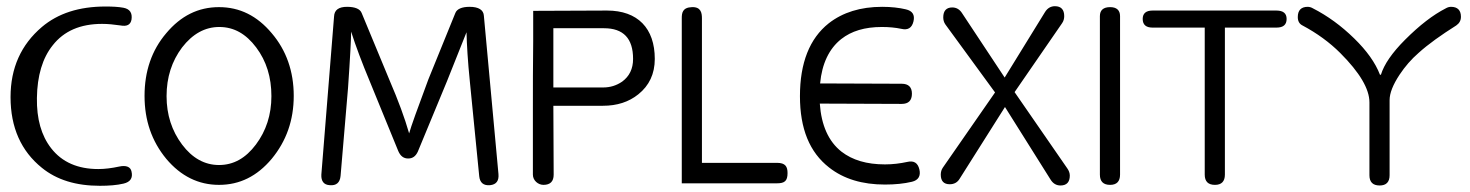

<svg xmlns="http://www.w3.org/2000/svg" viewBox="-20 -590 4740 619"><path d="M404 -527C407 -548 399 -561 378 -565C362 -568 343 -569 320 -569C235 -569 167 -547 115 -503C48 -446 14 -371 14 -277C14 -179 48 -103 115 -49C163 -10 225 9 302 9C331 9 357 7 378 2C400 -3 409 -16 404 -37C401 -52 387 -58 364 -53C341 -48 318 -45 297 -45C231 -45 180 -67 145 -112C113 -153 98 -207 99 -274C100 -346 117 -403 150 -444C186 -490 239 -513 309 -513C328 -513 347 -511 368 -508C389 -504 401 -510 404 -527Z M927 -281C927 -360 903 -428 856 -483C809 -539 753 -567 686 -567C619 -567 563 -539 516 -483C469 -428 446 -360 446 -281C446 -202 469 -135 516 -78C563 -22 620 6 686 6C753 6 809 -22 856 -78C903 -135 927 -202 927 -281ZM855 -280C855 -220 838 -168 805 -124C772 -80 733 -58 686 -58C640 -58 600 -80 567 -124C534 -168 517 -220 517 -280C517 -341 534 -393 567 -437C601 -481 641 -503 687 -503C734 -503 773 -481 806 -437C839 -393 855 -341 855 -280Z M1540 -539C1539 -558 1523 -568 1494 -568C1469 -568 1453 -561 1448 -548L1361 -334C1326 -240 1305 -182 1299 -160C1285 -209 1264 -266 1236 -331L1146 -548C1141 -561 1125 -568 1099 -568C1072 -568 1058 -558 1057 -537L1016 -27C1015 -6 1024 6 1043 7C1064 9 1076 -1 1078 -23L1102 -306C1109 -406 1112 -467 1112 -488C1127 -441 1147 -388 1172 -328L1264 -103C1271 -87 1281 -79 1296 -79C1310 -79 1320 -86 1327 -101L1421 -328L1484 -486C1485 -447 1488 -393 1495 -325L1525 -22C1527 -1 1539 9 1560 7C1580 5 1589 -7 1587 -29Z M2091 -400C2091 -499 2036 -556 1937 -556L1699 -555C1699 -561 1699 -529 1699 -458C1698 -379 1698 -307 1698 -242V-27C1698 -8 1715 6 1732 6C1754 6 1765 -5 1765 -27L1764 -249H1924C1969 -249 2007 -261 2038 -286C2073 -314 2091 -352 2091 -400ZM2021 -400C2021 -368 2009 -344 1986 -327C1967 -314 1947 -308 1924 -308H1764V-499H1927C1990 -499 2021 -466 2021 -400Z M2485 1C2510 1 2519 -7 2519 -32C2519 -53 2512 -65 2485 -65C2485 -65 2296 -65 2243 -65C2243 -118 2243 -531 2243 -531C2243 -548 2240 -568 2211 -567C2180 -566 2178 -548 2178 -531V1Z M2944 -44C2939 -65 2926 -73 2905 -68C2882 -63 2858 -60 2833 -60C2774 -60 2728 -74 2693 -101C2651 -134 2628 -186 2623 -256L2887 -255C2909 -255 2920 -266 2920 -288C2920 -309 2909 -320 2887 -320L2624 -321C2630 -385 2653 -433 2692 -464C2725 -490 2768 -503 2823 -503C2846 -503 2867 -501 2886 -497C2907 -492 2920 -500 2925 -521C2930 -542 2922 -555 2900 -560C2879 -565 2853 -568 2824 -568C2754 -568 2697 -550 2652 -515C2590 -466 2559 -387 2559 -280C2559 -175 2590 -99 2653 -50C2700 -13 2760 5 2833 5C2866 5 2895 2 2920 -4C2941 -9 2949 -23 2944 -44Z M3251 -293 3404 -515C3409 -522 3411 -530 3411 -538C3411 -559 3401 -570 3381 -570C3368 -570 3357 -564 3349 -551L3219 -340L3082 -547C3074 -560 3063 -566 3050 -566C3031 -566 3021 -555 3021 -534C3021 -526 3023 -518 3028 -511L3188 -292L3020 -50C3015 -43 3013 -35 3013 -27C3013 -6 3023 4 3042 4C3056 4 3067 -2 3074 -14L3220 -245L3367 -11C3375 2 3386 8 3399 8C3419 8 3429 -3 3429 -24C3429 -32 3426 -40 3421 -47Z M3591 -538C3591 -557 3580 -567 3559 -567C3537 -567 3526 -557 3526 -538V-27C3526 -5 3537 6 3559 6C3580 6 3591 -5 3591 -27Z M4128 -529C4128 -547 4117 -556 4095 -556H3696C3675 -556 3664 -547 3664 -529C3664 -510 3675 -501 3696 -501H3864V-27C3864 -5 3875 6 3897 6C3918 6 3929 -5 3929 -27V-501H4095C4117 -501 4128 -510 4128 -529Z M4690 -536C4690 -557 4679 -568 4658 -568C4652 -568 4646 -566 4641 -563C4600 -542 4557 -509 4510 -462C4468 -420 4442 -382 4432 -349C4432 -349 4429 -349 4429 -349C4414 -388 4386 -427 4346 -466C4304 -507 4260 -539 4213 -563C4208 -566 4202 -568 4196 -568C4175 -568 4164 -557 4164 -535C4164 -522 4169 -513 4179 -508C4226 -483 4267 -453 4301 -419C4364 -356 4395 -303 4395 -260V-25C4395 -3 4406 8 4428 8C4449 8 4460 -3 4460 -25V-267C4460 -290 4471 -317 4492 -349C4510 -376 4530 -399 4553 -419C4585 -448 4626 -477 4675 -508C4685 -515 4690 -524 4690 -536Z"/></svg>

Font: GFS Philostratos
Style: Regular
Weight: 400
Designer: George D. Matthiopoulos
Foundry: George D. Matthiopoulos
Version: Version 1.000